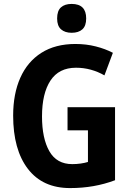

<svg xmlns="http://www.w3.org/2000/svg" viewBox="-20 -948 663 978"><path d="M324 -402H566V-30Q513 -10 456 0Q399 10 337 10Q197 10 122 -88Q47 -186 47 -359Q47 -470 83.5 -552Q120 -634 191 -679Q262 -724 364 -724Q419 -724 468 -711.5Q517 -699 555 -679L512 -564Q479 -583 442.5 -593Q406 -603 367 -603Q280 -603 237 -537.5Q194 -472 194 -355Q194 -243 231.5 -177.5Q269 -112 348 -112Q370 -112 391 -115Q412 -118 428 -123V-284H324ZM345 -928Q419 -928 419 -854Q419 -816 399.5 -798.5Q380 -781 345 -781Q311 -781 291 -798.5Q271 -816 271 -854Q271 -893 290.5 -910.5Q310 -928 345 -928Z"/></svg>

Font: Noto Sans Myanmar UI Condensed
Style: Bold
Weight: 700
Width: 3
Designer: Monotype Design Team
Foundry: Monotype Imaging Inc.
Version: Version 2.103; ttfautohint (v1.8.4.7-5d5b)